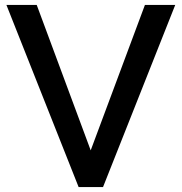

<svg xmlns="http://www.w3.org/2000/svg" viewBox="-20 -759 737 779"><path d="M6 -739H129L348 -149L568 -739H691L398 0H299Z"/></svg>

Font: Involve SemiBold
Style: Regular
Weight: 600
Designer: Stefan Peev
Foundry: Context Ltd.
Version: Version 1.001